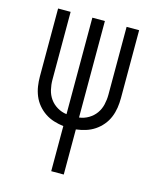

<svg xmlns="http://www.w3.org/2000/svg" viewBox="-111 -597 722 888"><g transform="rotate(15 250.0 -152.5)"><path d="M220 215V-1Q196 -4 173.5 -11Q151 -18 131.5 -31Q112 -44 96.5 -62.5Q81 -81 72 -103Q63 -125 59.5 -148Q56 -171 56 -195V-520H116V-195Q116 -171 121.5 -147.5Q127 -124 140.5 -105Q154 -86 175 -73.5Q196 -61 220 -58V-520H280V-58Q304 -61 325 -73.5Q346 -86 359.5 -105Q373 -124 378.5 -147.5Q384 -171 384 -195V-520H444V-195Q444 -171 440.5 -148Q437 -125 428 -103Q419 -81 403.5 -62.5Q388 -44 368.5 -31Q349 -18 326.5 -11Q304 -4 280 -1V215Z"/></g></svg>

Font: Iosevka Custom Light
Style: Regular
Weight: 300
Monospace: yes
Designer: Belleve Invis
Foundry: Belleve Invis
Version: Version 27.3.5